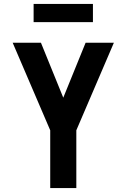

<svg xmlns="http://www.w3.org/2000/svg" viewBox="-20 -951 640 971"><path d="M234 0V-292L44 -735H187L300 -457L413 -735H556L366 -292V0ZM150 -839V-931H450V-839Z"/></svg>

Font: Iosevka Custom XBdEx
Style: Regular
Weight: 800
Width: 7
Monospace: yes
Designer: Belleve Invis
Foundry: Belleve Invis
Version: Version 11.2.4; ttfautohint (v1.8.4)